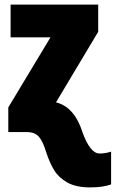

<svg xmlns="http://www.w3.org/2000/svg" viewBox="-20 -573 502 833"><path d="M180 86Q166 40 148.5 20Q131 0 96 0H16V-107L199 -411H26V-553H406V-435L223 -129Q303 -109 338 1Q371 93 412 93Q437 93 462 85V227Q427 240 371 240Q310 240 272.5 219Q235 198 215 165.5Q195 133 180 86Z"/></svg>

Font: Noto Sans Display Black Narrow
Style: Regular
Weight: 900
Width: 4
Designer: Monotype Design team
Foundry: Monotype Imaging Inc.
Version: Version 1.000